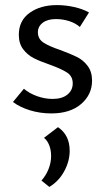

<svg xmlns="http://www.w3.org/2000/svg" viewBox="-20 -441 421 755"><path d="M31 -40 74 -92Q95 -74 125.5 -63Q156 -52 187 -52Q224 -52 245 -69Q266 -86 266 -113Q266 -141 244 -155.5Q222 -170 175 -187Q137 -200 112.5 -212.5Q88 -225 71 -247.5Q54 -270 54 -304Q54 -360 96.5 -390.5Q139 -421 204 -421Q237 -421 271 -413.5Q305 -406 330 -392L294 -335Q277 -350 252 -358Q227 -366 200 -366Q167 -366 148 -351.5Q129 -337 129 -314Q129 -288 151 -273.5Q173 -259 218 -244Q258 -229 282.5 -217Q307 -205 324.5 -182Q342 -159 342 -124Q342 -69 299 -32Q256 5 182 5Q137 5 97 -7.5Q57 -20 31 -40ZM143 269Q161 249 171 223.5Q181 198 181 173Q181 149 173.5 130Q166 111 153 101L208 59Q254 90 254 152Q254 193 232.5 232.5Q211 272 174 294Z"/></svg>

Font: Ysabeau Medium
Style: Regular
Weight: 500
Designer: Christian Thalmann (Catharsis Fonts)
Version: Version 0.003